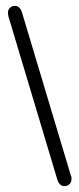

<svg xmlns="http://www.w3.org/2000/svg" viewBox="-20 -625 270 653"><path d="M175 -14Q182 8 199 8Q209 8 216 1.5Q223 -5 223 -14Q223 -18 223 -21.5Q223 -25 221 -28L55 -582Q48 -605 31 -605Q21 -605 14 -598.5Q7 -592 7 -582Q7 -580 7.5 -576Q8 -572 9 -568Z"/></svg>

Font: Beiruti Light
Style: Regular
Weight: 300
Designer: Arlette Boutros
Foundry: Boutros
Version: Version 1.41